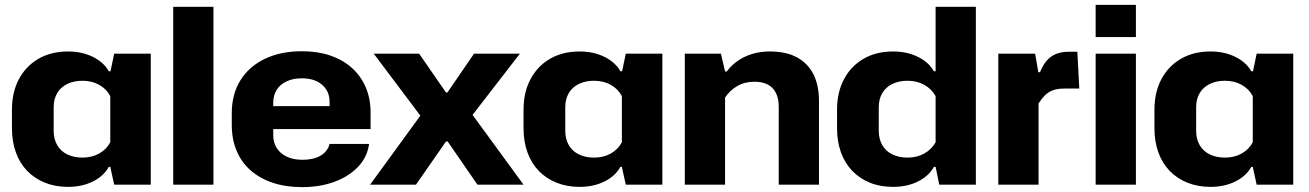

<svg xmlns="http://www.w3.org/2000/svg" viewBox="-20 -757 5367 787"><path d="M259 9Q207 9 164.5 -8Q122 -25 91.5 -56.5Q61 -88 45 -132.5Q29 -177 29 -231V-307Q29 -379 57.5 -432.5Q86 -486 137.5 -516Q189 -546 259 -546Q316 -546 360.5 -524Q405 -502 426 -465H433L448 -537H598V0H448L432 -73H426Q405 -35 360.5 -13Q316 9 259 9ZM318 -111Q357 -111 387 -128Q417 -145 432 -174V-363Q417 -392 387 -409Q357 -426 318 -426Q283 -426 256 -413Q229 -400 214.5 -375.5Q200 -351 200 -317V-221Q200 -187 214.5 -162Q229 -137 256 -124Q283 -111 318 -111Z M690 0V-729H855V0Z M1218 10Q1152 10 1099 -7.5Q1046 -25 1008 -58Q970 -91 950 -138.5Q930 -186 930 -245V-293Q930 -371 965.5 -428Q1001 -485 1066 -516Q1131 -547 1218 -547Q1282 -547 1333.5 -529.5Q1385 -512 1422 -479Q1459 -446 1479 -399.5Q1499 -353 1499 -296V-228H1073V-322H1344L1331 -307V-340Q1331 -369 1317 -390.5Q1303 -412 1278 -424Q1253 -436 1218 -436Q1181 -436 1154.5 -423.5Q1128 -411 1114 -388.5Q1100 -366 1100 -336V-202Q1100 -173 1114.5 -150Q1129 -127 1156 -114.5Q1183 -102 1220 -102Q1265 -102 1294 -119Q1323 -136 1331 -167H1493Q1485 -112 1447 -72.5Q1409 -33 1350 -11.5Q1291 10 1218 10Z M1497 0 1703 -283 1512 -537H1698L1808 -378H1814L1923 -537H2111L1917 -286L2126 0H1937L1815 -177H1808L1685 0Z M2356 9Q2304 9 2261.5 -8Q2219 -25 2188.5 -56.5Q2158 -88 2142 -132.5Q2126 -177 2126 -231V-307Q2126 -379 2154.5 -432.5Q2183 -486 2234.5 -516Q2286 -546 2356 -546Q2413 -546 2457.5 -524Q2502 -502 2523 -465H2530L2545 -537H2695V0H2545L2529 -73H2523Q2502 -35 2457.5 -13Q2413 9 2356 9ZM2415 -111Q2454 -111 2484 -128Q2514 -145 2529 -174V-363Q2514 -392 2484 -409Q2454 -426 2415 -426Q2380 -426 2353 -413Q2326 -400 2311.5 -375.5Q2297 -351 2297 -317V-221Q2297 -187 2311.5 -162Q2326 -137 2353 -124Q2380 -111 2415 -111Z M2787 0V-537H2935L2952 -464H2959Q2989 -504 3034.5 -525Q3080 -546 3136 -546Q3203 -546 3247.5 -521.5Q3292 -497 3314.5 -452Q3337 -407 3337 -343V0H3172V-320Q3172 -353 3160.5 -376Q3149 -399 3127 -410.5Q3105 -422 3072 -422Q3032 -422 3001.5 -404Q2971 -386 2952 -357V0Z M3641 9Q3588 9 3546 -8Q3504 -25 3473.5 -56.5Q3443 -88 3427 -132.5Q3411 -177 3411 -231V-307Q3411 -379 3439.5 -432.5Q3468 -486 3519.5 -516Q3571 -546 3641 -546Q3698 -546 3742.5 -524Q3787 -502 3808 -465H3815V-729H3980V0H3830L3815 -73H3808Q3787 -35 3742.5 -13Q3698 9 3641 9ZM3700 -111Q3739 -111 3769 -128Q3799 -145 3815 -174V-363Q3799 -392 3769 -409Q3739 -426 3700 -426Q3665 -426 3638 -413Q3611 -400 3596.5 -375.5Q3582 -351 3582 -317V-221Q3582 -187 3596.5 -162Q3611 -137 3638 -124Q3665 -111 3700 -111Z M4072 0V-537H4223L4236 -461H4243Q4261 -506 4289.5 -525.5Q4318 -545 4363 -545H4396L4404 -394H4342Q4315 -394 4296 -387Q4277 -380 4263.5 -366.5Q4250 -353 4237 -333V0Z M4471 0V-537H4636V0ZM4471 -605V-737H4636V-605Z M4942 9Q4890 9 4847.5 -8Q4805 -25 4774.5 -56.5Q4744 -88 4728 -132.5Q4712 -177 4712 -231V-307Q4712 -379 4740.5 -432.5Q4769 -486 4820.5 -516Q4872 -546 4942 -546Q4999 -546 5043.5 -524Q5088 -502 5109 -465H5116L5131 -537H5281V0H5131L5115 -73H5109Q5088 -35 5043.5 -13Q4999 9 4942 9ZM5001 -111Q5040 -111 5070 -128Q5100 -145 5115 -174V-363Q5100 -392 5070 -409Q5040 -426 5001 -426Q4966 -426 4939 -413Q4912 -400 4897.5 -375.5Q4883 -351 4883 -317V-221Q4883 -187 4897.5 -162Q4912 -137 4939 -124Q4966 -111 5001 -111Z"/></svg>

Font: Hubot Sans
Style: Bold
Weight: 700
Designer: Deni Anggara
Foundry: GitHub, Inc., Subsidiary of Microsoft Corporation
Version: Version 2.000